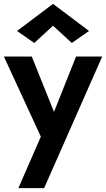

<svg xmlns="http://www.w3.org/2000/svg" viewBox="-26 -752 548 992"><path d="M248 -619 151 -530 62 -592 248 -732 434 -592 345 -530ZM502 -460 202 220H69L185 -46L-6 -460H138L253 -174L367 -460Z"/></svg>

Font: Jost* Semi
Style: Regular
Weight: 600
Version: Version 3.7